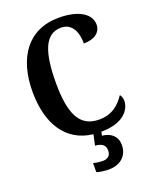

<svg xmlns="http://www.w3.org/2000/svg" viewBox="-173 -821 932 1158"><g transform="rotate(-20 293.0 -242.0)"><path d="M320 240C395 240 445 197 445 126C445 73 408 39 351 34L356 10C503 10 550 -65 550 -119C550 -134 544 -151 536 -159C505 -113 459 -63 370 -63C245 -63 199 -161 199 -358C199 -550 235 -663 341 -663C416 -663 439 -592 439 -526C512 -526 550 -561 550 -608C550 -672 482 -724 349 -724C151 -724 48 -576 48 -358C48 -153 134 -12 306 8L291 76C328 79 356 91 356 130C356 164 336 179 303 179C288 179 264 176 244 171V229C264 236 302 240 320 240Z"/></g></svg>

Font: Noto Serif Bengali Condensed
Style: Bold
Weight: 700
Width: 3
Designer: Juan Bruce, Universal Thirst, Indian Type Foundry and the Monotype Design Team.
Foundry: Monotype Imaging Inc.
Version: Version 2.003